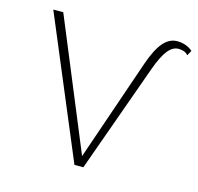

<svg xmlns="http://www.w3.org/2000/svg" viewBox="-99 -769 902 874"><g transform="rotate(15 352.5 -332.5)"><path d="M325 0 49 -658H96L363 -12H336L513 -527Q538 -599 566.5 -632Q595 -665 632 -665Q653 -665 671.5 -658.5Q690 -652 705 -639L692 -615Q682 -626 670 -629.5Q658 -633 647 -633Q619 -633 596.5 -604.5Q574 -576 552 -516L367 0Z"/></g></svg>

Font: Ysabeau SC ExtraLight
Style: Regular
Weight: 250
Designer: Christian Thalmann (Catharsis Fonts)
Version: Version 2.001;gftools[0.9.30]; featfreeze: smcp